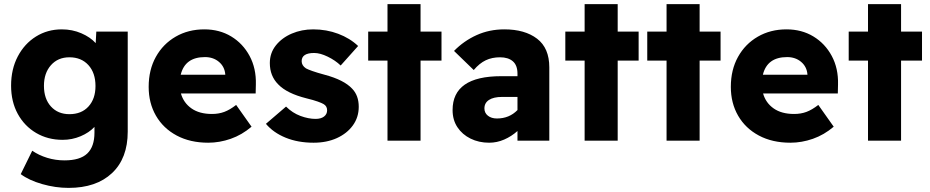

<svg xmlns="http://www.w3.org/2000/svg" viewBox="-20 -685 4531 935"><path d="M314 230Q250 230 185.5 211.5Q121 193 81 163L137 49Q169 71 209.5 83.5Q250 96 294 96Q370 96 405 62.5Q440 29 440 -39V-67Q414 -39 372.5 -21.5Q331 -4 285 -4Q213 -4 156 -37.5Q99 -71 66.5 -130.5Q34 -190 34 -268Q34 -348 66.5 -410Q99 -472 155 -507Q211 -542 281 -542Q332 -542 376 -523Q420 -504 446 -475L449 -531H602V-44Q602 86 525.5 158Q449 230 314 230ZM318 -129Q377 -129 411 -166.5Q445 -204 445 -266Q445 -330 410.5 -368Q376 -406 318 -406Q262 -406 228 -367.5Q194 -329 194 -267Q194 -204 228 -166.5Q262 -129 318 -129Z M994 10Q906 10 840.5 -25Q775 -60 739.5 -121.5Q704 -183 704 -262Q704 -345 739 -408Q774 -471 835.5 -506.5Q897 -542 975 -542Q1049 -542 1106 -507.5Q1163 -473 1195.5 -412.5Q1228 -352 1226 -274L1225 -230H861Q874 -184 912.5 -157Q951 -130 1012 -130Q1045 -130 1072 -140Q1099 -150 1130 -174L1205 -68Q1158 -28 1103.5 -9Q1049 10 994 10ZM978 -407Q881 -407 860 -321H1077V-323Q1074 -360 1046.5 -383.5Q1019 -407 978 -407Z M1507 10Q1431 10 1371 -14.5Q1311 -39 1275 -82L1373 -166Q1404 -135 1443 -120.5Q1482 -106 1517 -106Q1543 -106 1558 -117.5Q1573 -129 1573 -148Q1573 -168 1556 -178Q1548 -183 1527 -190.5Q1506 -198 1473 -206Q1377 -230 1335 -274Q1294 -315 1294 -378Q1294 -427 1323.5 -464Q1353 -501 1401 -521.5Q1449 -542 1505 -542Q1570 -542 1627 -520.5Q1684 -499 1724 -461L1639 -366Q1613 -391 1576 -409Q1539 -427 1510 -427Q1449 -427 1449 -387Q1449 -366 1470 -352Q1479 -347 1501.5 -339Q1524 -331 1561 -321Q1655 -296 1695 -253Q1727 -220 1727 -165Q1727 -114 1698.5 -74.5Q1670 -35 1620.5 -12.5Q1571 10 1507 10Z M1867 0V-390H1773V-531H1867V-665H2028V-531H2130V-390H2028V0Z M2362 10Q2312 10 2271.5 -10Q2231 -30 2207.5 -65.5Q2184 -101 2184 -149Q2184 -314 2421 -314H2500V-326Q2500 -367 2477.5 -386.5Q2455 -406 2415 -406Q2376 -406 2345.5 -391.5Q2315 -377 2287 -344L2191 -437Q2239 -486 2301 -514Q2363 -542 2436 -542Q2536 -542 2595.5 -496.5Q2655 -451 2655 -357V0H2500V-47Q2471 -21 2435.5 -5.5Q2400 10 2362 10ZM2400 -108Q2460 -108 2500 -149V-213H2425Q2384 -213 2361.5 -198.5Q2339 -184 2339 -157Q2339 -135 2356 -121.5Q2373 -108 2400 -108Z M2827 0V-390H2733V-531H2827V-665H2988V-531H3090V-390H2988V0Z M3226 0V-390H3132V-531H3226V-665H3387V-531H3489V-390H3387V0Z M3829 10Q3741 10 3675.5 -25Q3610 -60 3574.5 -121.5Q3539 -183 3539 -262Q3539 -345 3574 -408Q3609 -471 3670.5 -506.5Q3732 -542 3810 -542Q3884 -542 3941 -507.5Q3998 -473 4030.5 -412.5Q4063 -352 4061 -274L4060 -230H3696Q3709 -184 3747.5 -157Q3786 -130 3847 -130Q3880 -130 3907 -140Q3934 -150 3965 -174L4040 -68Q3993 -28 3938.5 -9Q3884 10 3829 10ZM3813 -407Q3716 -407 3695 -321H3912V-323Q3909 -360 3881.5 -383.5Q3854 -407 3813 -407Z M4207 0V-390H4113V-531H4207V-665H4368V-531H4470V-390H4368V0Z"/></svg>

Font: Readex Pro
Style: Bold
Weight: 700
Designer: Bonnie Shaver-Troup, Thomas Jockin
Foundry: Lexend
Version: Version 1.203; ttfautohint (v1.8.3)